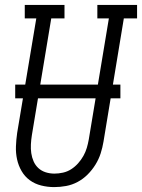

<svg xmlns="http://www.w3.org/2000/svg" viewBox="-20 -755 579 783"><path d="M201 8Q174 8 148 1.5Q122 -5 101.5 -20Q81 -35 68 -57.5Q55 -80 49.5 -105.5Q44 -131 45 -158Q46 -185 50 -213L128 -680H81V-735H243V-680H189L110 -204Q107 -185 106 -166.5Q105 -148 107.5 -130.5Q110 -113 117 -97Q124 -81 136.5 -69.5Q149 -58 166 -52.5Q183 -47 202 -47Q219 -47 237 -51Q255 -55 270.5 -65Q286 -75 298.5 -89Q311 -103 320 -119Q329 -135 334 -152Q339 -169 342 -186L424 -680H377V-735H539V-680H485L402 -177Q398 -153 390.5 -129.5Q383 -106 369.5 -84Q356 -62 337.5 -43.5Q319 -25 296.5 -13Q274 -1 249.5 3.5Q225 8 201 8ZM42 -354V-410H471V-354Z"/></svg>

Font: Iosevka Curly Slab LtObl
Style: Regular
Weight: 300
Italic angle: -9°
Monospace: yes
Designer: Belleve Invis
Foundry: Belleve Invis
Version: Version 11.0.0; ttfautohint (v1.8.3)